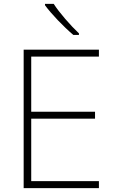

<svg xmlns="http://www.w3.org/2000/svg" viewBox="-20 -970 591 990"><path d="M257 -950H212V-943C244 -899 307 -833 358 -790H387V-798C345 -837 284 -907 257 -950ZM490 0V-36H141V-358H470V-394H141V-678H490V-714H102V0Z"/></svg>

Font: Noto Sans Telugu ExtraLight
Style: Regular
Weight: 200
Designer: Jelle Bosma - Monotype Design Team
Foundry: Monotype Imaging Inc.
Version: Version 2.005